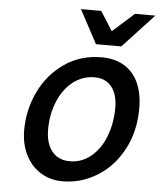

<svg xmlns="http://www.w3.org/2000/svg" viewBox="-64 -1037 914 1104"><g transform="rotate(5 393.5 -485.0)"><path d="M604 -435.1Q604 -513.2 568.8 -556.4Q533.7 -599.6 471.7 -599.6Q399.9 -599.6 345 -555.7Q290 -511.7 260 -438Q230 -364.3 230 -277.3Q230 -223.6 246.8 -185.1Q263.7 -146.5 294.7 -126.5Q325.7 -106.4 368.2 -106.4Q439.9 -106.4 493.7 -151.9Q547.4 -197.3 575.7 -272.5Q604 -347.7 604 -435.1ZM338.4 12.2Q267.6 12.2 211.9 -22.2Q156.2 -56.6 124.8 -119.1Q93.3 -181.6 93.3 -263.2Q93.3 -379.9 143.6 -484.6Q193.8 -589.4 286.9 -653.6Q379.9 -717.8 501 -717.8Q578.6 -717.8 632.8 -684.3Q687 -650.9 714.4 -589.4Q741.7 -527.8 741.7 -444.8Q741.7 -309.6 685.5 -205.3Q629.4 -101.1 536.6 -44.4Q443.8 12.2 338.4 12.2ZM787.1 -983.4 607.9 -790H461.4L357.9 -983.4H475.1L545.4 -872.1L669.9 -983.4Z"/></g></svg>

Font: Lesson One
Style: Bold Italic
Weight: 700
Italic angle: -14°
Designer: But Ko, Victor Gaultney, Annie Olsen, Julie Remington, Don Collingsworth, Eric Hays, Becca Hirsbrunner
Version: Version 1.100